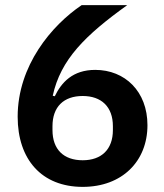

<svg xmlns="http://www.w3.org/2000/svg" viewBox="-20 -718 640 750"><path d="M303 12C457 12 556 -88 556 -229C556 -361 468 -445 352 -445C264 -445 220 -396 194 -342L186 -344C217 -486 313 -580 477 -698H299C182 -619 49 -462 49 -262C49 -95 143 12 303 12ZM303 -92C229 -92 185 -134 185 -210V-225C185 -301 229 -343 303 -343C376 -343 421 -301 421 -225V-210C421 -134 376 -92 303 -92Z"/></svg>

Font: IBM Plex Devanagari Medium
Style: Regular
Weight: 600
Designer: Mike Abbink, Paul van der Laan, Pieter van Rosmalen, Erin McLaughlin
Foundry: Bold Monday
Version: Version 1.0